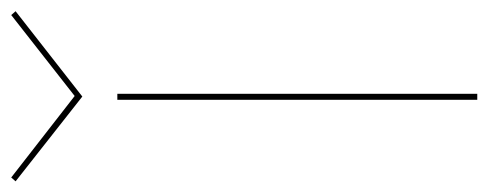

<svg xmlns="http://www.w3.org/2000/svg" viewBox="-304 -602 892 351"><g transform="rotate(-90 142.5 -426.0)"><path d="M136 -658H147V0H136ZM298 -844 142 -722 -13 -844 -6 -852 143 -736 291 -852Z"/></g></svg>

Font: Ysabeau Hairline
Style: Regular
Weight: 100
Designer: Christian Thalmann (Catharsis Fonts)
Version: Version 0.003